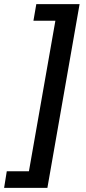

<svg xmlns="http://www.w3.org/2000/svg" viewBox="-71 -755 421 936"><path d="M317 -735 160 161H-51L-38 80H70L199 -654H92L106 -735Z"/></svg>

Font: Archivo SemiCondensed SemiBold
Style: Italic
Weight: 600
Width: 4
Italic angle: -10°
Designer: Hector Gatti
Foundry: Omnibus-Type
Version: Version 2.001